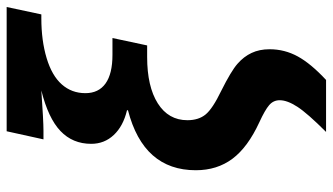

<svg xmlns="http://www.w3.org/2000/svg" viewBox="-228 -572 985 568"><g transform="rotate(-90 264.0 -287.5)"><path d="M414.1 -344.2H379.9Q292.5 -344.2 242.7 -312.7Q192.9 -281.2 192.9 -225.1Q192.9 -191.9 210 -171.1Q227.1 -150.4 279.8 -125Q338.4 -95.7 359.6 -77.1Q380.9 -58.6 391.8 -35.4Q402.8 -12.2 402.8 18.1Q402.8 62.5 381.6 101.3Q360.4 140.1 312 185.1H158.2Q213.4 129.9 232.7 100.1Q252 70.3 252 47.9Q252 29.3 237.5 16.8Q223.1 4.4 187 -12.2Q112.8 -46.4 78.9 -91.8Q44.9 -137.2 44.9 -200.2Q44.9 -355 222.2 -400.9V-403.8Q175.3 -415 149.2 -442.9Q123 -470.7 123 -509.8Q123 -564.5 160.9 -600.6Q198.7 -636.7 280.8 -657.2Q190.4 -650.9 162.1 -650.9H136.2L160.2 -759.8H527.8L505.9 -657.2H494.1Q428.7 -657.2 376.7 -641.6Q324.7 -626 298.8 -596.7Q272.9 -567.4 272.9 -526.9Q272.9 -487.8 301.5 -467.3Q330.1 -446.8 386.2 -446.8H436Z"/></g></svg>

Font: Zoram GWebM
Style: Bold Italic
Weight: 700
Italic angle: -12°
Foundry: Ascender Corporation
Version: Version 1.000